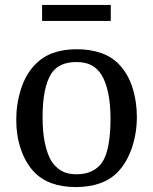

<svg xmlns="http://www.w3.org/2000/svg" viewBox="-20 -750 622 780"><path d="M536 -275Q536 -210 516.5 -151.5Q497 -93 462 -55Q432 -22 388 -6Q344 10 288 10Q233 10 190 -5.5Q147 -21 117 -53Q83 -90 64.5 -144.5Q46 -199 46 -263Q46 -328 65 -387.5Q84 -447 120 -485Q152 -519 194.5 -534.5Q237 -550 292 -550Q347 -550 391 -534.5Q435 -519 465 -487Q500 -450 518 -394.5Q536 -339 536 -275ZM153 -274Q153 -213 162.5 -168.5Q172 -124 189 -95Q206 -70 229.5 -56Q253 -42 291 -42Q360 -42 394 -89Q412 -115 420.5 -161Q429 -207 429 -267Q429 -327 419.5 -372Q410 -417 393 -445Q377 -471 352.5 -484.5Q328 -498 290 -498Q220 -498 189 -452Q153 -396 153 -274ZM151 -665V-730H430V-665Z"/></svg>

Font: Domine
Style: Regular
Weight: 400
Designer: Pablo Impallari, Rodrigo Fuenzalida, Brenda Gallo
Foundry: Pablo Impallari, Rodrigo Fuenzalida, Brenda Gallo
Version: Version 2.000